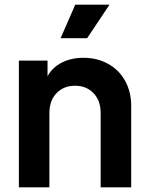

<svg xmlns="http://www.w3.org/2000/svg" viewBox="-20 -804 633 824"><path d="M61 -544H184V-477Q205 -515 245.5 -535.5Q286 -556 338 -556Q397 -556 444 -530Q491 -504 517 -457Q543 -410 543 -350V0H412V-319Q412 -372 381.5 -404Q351 -436 302 -436Q253 -436 222.5 -404Q192 -372 192 -319V0H61ZM303 -784H450L354 -640H240Z"/></svg>

Font: Eudoxus Sans
Style: Bold
Weight: 700
Designer: Stijn de Vries
Foundry: tokotype
Version: Version 2.005